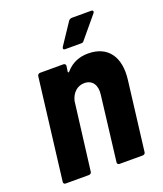

<svg xmlns="http://www.w3.org/2000/svg" viewBox="-131 -787 745 875"><g transform="rotate(-20 242.0 -350.0)"><path d="M414 -700H321C315 -700 309 -697 305 -692L237 -590C232 -582 235 -576 243 -576H321C327 -576 331 -577 335 -583L420 -685C427 -693 424 -700 414 -700ZM334 -522C294 -522 256 -509 226 -474C222 -470 219 -471 219 -475L223 -502C224 -509 219 -514 212 -514H99C92 -514 87 -509 86 -502L26 -12C25 -5 29 0 36 0H149C156 0 162 -5 162 -12L203 -340C212 -377 238 -401 272 -401C310 -401 331 -372 325 -326L287 -12C286 -5 290 0 297 0H410C417 0 423 -5 423 -12L464 -346C478 -456 429 -522 334 -522Z"/></g></svg>

Font: Barlow Semi Condensed
Style: Bold Italic
Weight: 700
Width: 4
Italic angle: -7°
Designer: Jeremy Tribby
Foundry: Tribby Type
Version: Version 1.422;hotconv 1.0.109;makeotfexe 2.5.65596